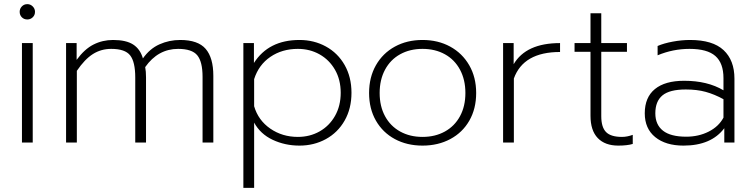

<svg xmlns="http://www.w3.org/2000/svg" viewBox="-20 -688 3636 927"><path d="M75 -631Q75 -646 85.5 -657Q96 -668 112 -668Q127 -668 138 -657Q149 -646 149 -631Q149 -615 138 -604.5Q127 -594 112 -594Q96 -594 85.5 -604.5Q75 -615 75 -631ZM86 -480H138V0H86Z M299 -480H350V-399Q388 -451 431.5 -473Q475 -495 526 -495Q589 -495 623 -473Q657 -451 670 -406Q703 -453 750 -474Q797 -495 850 -495Q936 -495 973 -452Q1010 -409 1010 -322V0H958V-317Q958 -390 932.5 -421Q907 -452 840 -452Q743 -452 681 -364Q685 -344 685 -314V0H633V-314Q633 -389 608.5 -420.5Q584 -452 517 -452Q468 -452 428.5 -427Q389 -402 351 -346V0H299Z M1155 -480H1206V-384Q1277 -495 1426 -495Q1496 -495 1553.5 -463.5Q1611 -432 1644 -374Q1677 -316 1677 -240Q1677 -164 1644 -106Q1611 -48 1553.5 -16.5Q1496 15 1426 15Q1356 15 1296.5 -13Q1237 -41 1207 -96V219H1155ZM1625 -240Q1625 -303 1597.5 -351Q1570 -399 1523 -425.5Q1476 -452 1418 -452Q1342 -452 1285.5 -413.5Q1229 -375 1207 -306V-175Q1227 -107 1285 -67Q1343 -27 1418 -27Q1476 -27 1523 -53.5Q1570 -80 1597.5 -128.5Q1625 -177 1625 -240Z M1762 -239Q1762 -315 1795 -373Q1828 -431 1886.5 -463Q1945 -495 2020 -495Q2095 -495 2153.5 -463Q2212 -431 2245.5 -373Q2279 -315 2279 -239Q2279 -163 2246 -105.5Q2213 -48 2154 -16.5Q2095 15 2020 15Q1945 15 1886.5 -16.5Q1828 -48 1795 -105.5Q1762 -163 1762 -239ZM2227 -239Q2227 -303 2201 -351.5Q2175 -400 2128 -426Q2081 -452 2020 -452Q1959 -452 1912 -426Q1865 -400 1839 -351.5Q1813 -303 1813 -239Q1813 -175 1839 -127Q1865 -79 1912 -53Q1959 -27 2020 -27Q2081 -27 2128 -53Q2175 -79 2201 -127Q2227 -175 2227 -239Z M2409 -480H2460V-378Q2520 -480 2684 -480V-437Q2507 -437 2461 -309V0H2409Z M2831 -129V-438H2754V-480H2831V-624H2883V-480H3007V-438H2883V-127Q2883 -74 2906 -50.5Q2929 -27 2983 -27Q3008 -27 3035 -37V7Q3008 15 2965 15Q2901 15 2866 -21.5Q2831 -58 2831 -129Z M3093 -141Q3093 -218 3142 -258Q3191 -298 3283 -298Q3396 -298 3473 -252V-311Q3473 -383 3434 -417.5Q3395 -452 3309 -452Q3229 -452 3155 -421V-466Q3185 -479 3228 -487Q3271 -495 3312 -495Q3421 -495 3473.5 -446Q3526 -397 3526 -308V0H3477V-69Q3414 15 3280 15Q3194 15 3143.5 -26Q3093 -67 3093 -141ZM3473 -120V-209Q3429 -233 3387 -244.5Q3345 -256 3291 -256Q3213 -256 3178.5 -227.5Q3144 -199 3144 -141Q3144 -86 3181 -57Q3218 -28 3293 -28Q3353 -28 3401.5 -52.5Q3450 -77 3473 -120Z"/></svg>

Font: Prompt ExtraLight
Style: Regular
Weight: 275
Designer: Katatrad Team
Foundry: CadsonDemak
Version: Version 1.000